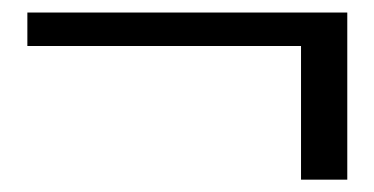

<svg xmlns="http://www.w3.org/2000/svg" viewBox="-20 -421 600 308"><path d="M462.9 -132.8H537.1V-400.9H23.9V-347.2H462.9Z"/></svg>

Font: Linux Biolinum G
Style: Bold
Weight: 700
Designer: Philipp H. Poll
Foundry: Philipp H. Poll
Version: Version 1.1.0